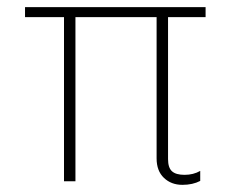

<svg xmlns="http://www.w3.org/2000/svg" viewBox="-20 -507 644 537"><path d="M418 -64V-459H191V0H159V-459H50V-487H555V-459H450V-62Q450 -38 461 -28Q472 -18 496 -18Q521 -18 540 -29V-1Q519 10 490 10Q459 10 438.5 -9.5Q418 -29 418 -64Z"/></svg>

Font: Maitree ExtraLight
Style: Regular
Weight: 275
Designer: CadsonDemak Team
Foundry: CadsonDemak
Version: Version 1.003